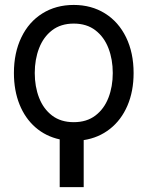

<svg xmlns="http://www.w3.org/2000/svg" viewBox="-20 -557 640 774"><path d="M434.6 -262.7Q434.6 -317.4 417.2 -362.5Q399.9 -407.7 364.7 -434.8Q329.6 -461.9 277.3 -461.9Q225.1 -461.9 189.9 -434.8Q154.8 -407.7 137.5 -362.5Q120.1 -317.4 120.1 -262.7Q120.1 -208 137.5 -163.1Q154.8 -118.2 189.9 -91.3Q225.1 -64.5 277.3 -64.5Q329.6 -64.5 364.7 -91.3Q399.9 -118.2 417.2 -163.1Q434.6 -208 434.6 -262.7ZM277.3 -537.1Q348.6 -537.1 403.3 -502.9Q458 -468.8 488.3 -406.5Q518.6 -344.2 518.6 -262.7Q518.6 -189 493.7 -131.1Q468.8 -73.2 423.3 -37.4Q377.9 -1.5 317.4 7.8V197.3H220.7V4.9Q164.6 -7.3 122.8 -43.7Q81.1 -80.1 58.6 -136.2Q36.1 -192.4 36.1 -262.7Q36.1 -344.2 66.2 -406.5Q96.2 -468.8 150.9 -502.9Q205.6 -537.1 277.3 -537.1Z"/></svg>

Font: Pretendard GOV
Style: Regular
Weight: 400
Designer: Base glyphs from Inter by Rasmus Andersson; Hangeul glyphs from Noto Sans CJK(Source Han Sans) by Jang Soo-young and Kan
Foundry: Kil Hyung-jin
Version: Version 1.309